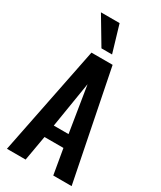

<svg xmlns="http://www.w3.org/2000/svg" viewBox="-259 -1152 1040 1239"><g transform="rotate(30 261.0 -533.0)"><path d="M224.1 -866.2 105 -1065.9H244.1L303.2 -866.2ZM20 0 182.1 -810.1H339.8L502 0H365.2L333 -187H191.9L159.2 0ZM207 -280.8H316.9L262.2 -621.1Z"/></g></svg>

Font: Oswald Medium
Style: Regular
Weight: 500
Designer: Vernon Adams
Foundry: Vernon Adams
Version: Version 4.103